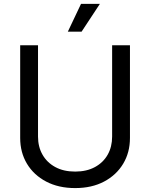

<svg xmlns="http://www.w3.org/2000/svg" viewBox="-20 -962 777 994"><path d="M369.1 11.7Q283.2 11.7 219 -22Q154.8 -55.7 119.6 -114.3Q84.5 -172.9 84.5 -247.6V-727.5H176.8V-254.9Q176.8 -202.1 200 -161.4Q223.1 -120.6 266.1 -97.2Q309.1 -73.7 369.1 -73.7Q428.7 -73.7 471.7 -97.2Q514.6 -120.6 537.6 -161.4Q560.5 -202.1 560.5 -254.9V-727.5H652.8V-247.6Q652.8 -172.9 617.7 -114.3Q582.5 -55.7 518.8 -22Q455.1 11.7 369.1 11.7ZM331.1 -797.9 399.4 -941.9H497.1L402.3 -797.9Z"/></svg>

Font: Inter 17pt
Style: Regular
Weight: 400
Version: Version 4.001;git-66647c0bb